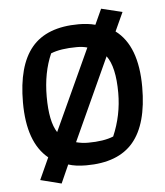

<svg xmlns="http://www.w3.org/2000/svg" viewBox="-54 -737 746 866"><g transform="rotate(-5 319.0 -304.0)"><path d="M95 57 140 -42Q48 -117 48 -298Q48 -465 116 -546.5Q184 -628 329 -628Q371 -628 404 -619L436 -689L531 -666L492 -581Q590 -508 590 -321Q590 -154 521.5 -72.5Q453 9 308 9Q260 9 227 -2L190 81ZM359 -520Q338 -526 312 -526Q238 -526 194 -508Q157 -424 157 -315Q157 -202 190 -152ZM440 -110Q480 -203 480 -304Q480 -422 442 -473L271 -99Q297 -92 325 -92Q396 -92 440 -110Z"/></g></svg>

Font: Athiti SemiBold
Style: Regular
Weight: 600
Designer: CadsonDemak Team
Foundry: CadsonDemak
Version: Version 1.032